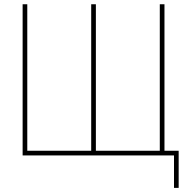

<svg xmlns="http://www.w3.org/2000/svg" viewBox="-20 -748 905 924"><path d="M88.9 -727.5H111.3V-22.5H418.9V-727.5H441.4V-22.5H749V-727.5H771.5V0H88.9ZM817.4 156.2V0H764.6V-22.5H839.8V156.2Z"/></svg>

Font: Inter 28pt Thin
Style: Regular
Weight: 250
Designer: Rasmus Andersson
Foundry: rsms
Version: Version 4.001;git-66647c0bb